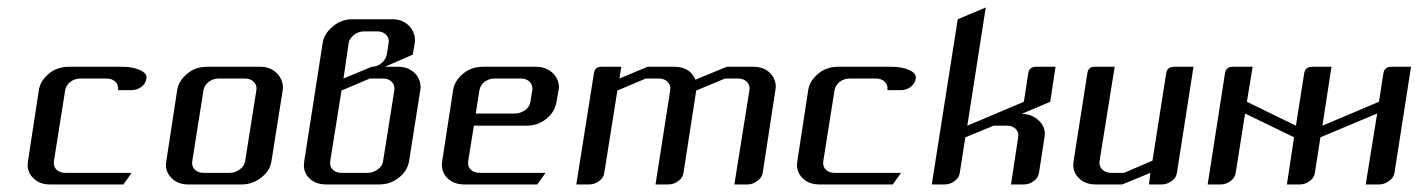

<svg xmlns="http://www.w3.org/2000/svg" viewBox="-20 -489 3761 509"><path d="M53.2 -52.2Q53.2 -55.2 54.2 -62L83 -250Q86.4 -274.4 109.9 -293.9Q131.3 -312 163.1 -312H303.2Q332 -312 351.1 -303.2Q370.6 -294.4 368.2 -280.8Q366.2 -267.6 355 -258.8Q343.3 -250 328.1 -250H293Q294.9 -263.2 286.1 -272Q277.3 -280.8 263.2 -280.8H192.9Q178.2 -280.8 166.5 -272Q155.3 -263.2 152.8 -250L123 -62Q121.1 -47.9 129.4 -39.6Q138.2 -30.8 152.8 -30.8H329.1L307.1 0H112.8Q83.5 0 66.9 -18.1Q53.2 -32.2 53.2 -52.2Z M419.9 -52.2Q419.9 -55.2 420.9 -62L449.7 -250Q453.1 -274.4 476.6 -293.9Q498 -312 529.8 -312H669.9Q697.8 -312 715.3 -293.5Q730 -277.3 730 -257.3Q730 -252.4 729.5 -250L699.7 -62Q696.3 -36.6 672.4 -18.1Q649.4 0 620.6 0H479.5Q450.2 0 433.6 -18.1Q419.9 -32.2 419.9 -52.2ZM489.7 -62Q487.8 -47.9 496.1 -39.6Q504.9 -30.8 519.5 -30.8H589.8Q603.5 -30.8 615.7 -40Q627.9 -48.3 629.9 -62L659.7 -250Q661.6 -263.2 652.8 -272Q644 -280.8 629.9 -280.8H559.6Q544.9 -280.8 533.2 -272Q522 -263.2 519.5 -250Z M785.6 -51.8Q785.6 -54.2 786.6 -62L835.4 -375Q838.9 -399.4 862.3 -418.9Q884.8 -438 914.6 -438H1020.5Q1048.3 -438 1065.9 -418.9Q1078.6 -405.3 1080.1 -386.2Q1080.1 -378.9 1079.6 -375L1074.2 -344.2L1000.5 -312H1035.6Q1063.5 -312 1081.1 -293.5Q1093.8 -279.8 1095.2 -259.3Q1095.2 -257.8 1094.2 -250L1064.5 -62Q1060.1 -35.6 1037.6 -18.1Q1015.1 0 985.4 0H845.2Q814.9 0 798.3 -18.1Q785.6 -31.2 785.6 -51.8ZM855.5 -62Q853.5 -47.9 861.8 -39.6Q870.6 -30.8 885.3 -30.8H955.6Q969.2 -30.8 981.4 -40Q993.7 -48.3 995.6 -62L1025.4 -250Q1027.3 -263.2 1018.6 -272Q1009.8 -280.8 995.6 -280.8H960.4L885.3 -249ZM890.6 -280.8 965.3 -312Q979.5 -312 990.2 -320.8Q1002.9 -331.1 1005.4 -344.2L1010.3 -375Q1012.2 -388.2 1003.4 -397Q994.6 -405.8 980.5 -405.8H945.3Q930.7 -405.8 918.9 -397Q905.8 -386.2 904.3 -375Z M1151.4 -52.2Q1151.4 -53.2 1152.3 -62L1181.2 -250Q1184.6 -274.4 1208 -293.9Q1229.5 -312 1261.2 -312H1401.4Q1428.7 -312 1447.3 -293.5Q1460.9 -278.8 1461.9 -258.8Q1461.9 -256.8 1460.9 -250L1455.1 -217.8Q1449.7 -190.4 1428.2 -173.8Q1405.8 -155.8 1376 -155.8H1236.3L1221.2 -62Q1219.2 -47.9 1227.5 -39.6Q1236.3 -30.8 1251 -30.8H1426.3L1404.3 0H1210.9Q1182.1 0 1164.6 -18.1Q1151.9 -31.2 1151.4 -52.2ZM1241.2 -188H1346.2Q1357.9 -188 1372.1 -196.8Q1383.8 -205.1 1386.2 -219.2L1391.1 -250Q1393.1 -263.2 1384.3 -272Q1375.5 -280.8 1361.3 -280.8H1291Q1276.4 -280.8 1264.6 -272Q1253.4 -263.2 1251 -250Z M1507.8 0 1554.7 -295.9Q1557.6 -312 1573.7 -312H1627L1622.1 -280.8L1696.8 -312H1767.1Q1809.1 -312 1823.7 -277.8L1906.7 -312H1977.1Q2006.3 -312 2022.9 -293.9Q2036.6 -278.8 2036.6 -259.3Q2036.6 -256.8 2035.6 -250L2002 -30.8Q1999.5 -16.6 1986.8 -8.8Q1975.1 0 1961.9 0H1926.8L1966.8 -250Q1968.8 -263.2 1960 -272Q1951.2 -280.8 1937 -280.8H1901.9L1825.7 -249L1792 -30.8Q1790 -17.1 1777.8 -8.8Q1766.1 0 1752 0H1717.8L1756.8 -250Q1758.8 -263.2 1750 -272Q1741.2 -280.8 1727.1 -280.8H1691.9L1616.7 -249L1582 -30.8Q1580.1 -17.1 1567.9 -8.8Q1556.2 0 1542 0Z M2092.8 -52.2Q2092.8 -55.2 2093.8 -62L2122.6 -250Q2126 -274.4 2149.4 -293.9Q2170.9 -312 2202.6 -312H2342.8Q2371.6 -312 2390.6 -303.2Q2410.2 -294.4 2407.7 -280.8Q2405.8 -267.6 2394.5 -258.8Q2382.8 -250 2367.7 -250H2332.5Q2334.5 -263.2 2325.7 -272Q2316.9 -280.8 2302.7 -280.8H2232.4Q2217.8 -280.8 2206.1 -272Q2194.8 -263.2 2192.4 -250L2162.6 -62Q2160.6 -47.9 2168.9 -39.6Q2177.7 -30.8 2192.4 -30.8H2368.7L2346.7 0H2152.3Q2123 0 2106.4 -18.1Q2092.8 -32.2 2092.8 -52.2Z M2450.2 0 2519 -438 2593.3 -469.2 2544.4 -155.8 2694.3 -219.2 2706.1 -295.9Q2709 -312 2727.1 -312H2778.3L2764.2 -219.2L2688.5 -187Q2716.3 -187 2734.9 -168.5Q2750 -153.3 2750 -133.8Q2750 -130.9 2749 -125L2734.4 -30.8Q2732.4 -17.1 2720.2 -8.8Q2708.5 0 2694.3 0H2660.2L2679.2 -125Q2681.6 -138.2 2672.9 -147Q2664.1 -155.8 2649.4 -155.8H2614.3L2539.1 -125L2524.4 -30.8Q2522.5 -17.1 2510.3 -8.8Q2498.5 0 2484.4 0Z M2825.2 -52.2Q2825.2 -55.2 2826.2 -62L2862.8 -295.9Q2865.7 -312 2881.8 -312H2935.1L2895 -62Q2893.1 -48.8 2901.9 -40Q2911.1 -30.8 2924.8 -30.8H2960L3035.2 -63L3071.8 -295.9Q3074.7 -312 3092.8 -312H3144L3100.1 -30.8Q3098.1 -17.1 3085.9 -8.8Q3072.8 0 3060.1 0H3025.9L3029.8 -30.8L2955.1 0H2884.8Q2855.5 0 2838.9 -18.1Q2825.2 -32.2 2825.2 -52.2Z M3181.6 0 3227.5 -294.9Q3230.5 -312 3247.6 -312H3300.8L3285.6 -219.2L3415.5 -155.8L3437.5 -294.9Q3440.4 -312 3458.5 -312H3509.8L3485.8 -155.8L3635.7 -219.2L3647.5 -294.9Q3650.4 -312 3668.5 -312H3720.7L3676.8 -30.8Q3674.3 -16.6 3661.6 -8.8Q3649.9 0 3635.7 0H3600.6L3630.9 -188L3480.5 -125L3465.8 -30.8Q3463.9 -17.1 3451.7 -8.8Q3439.9 0 3425.8 0H3391.6L3410.6 -125L3280.8 -188L3255.9 -30.8Q3253.9 -17.1 3241.7 -8.8Q3230 0 3215.8 0Z"/></svg>

Font: Hhenum
Style: Italic
Weight: 400
Designer: T. Christopher White
Version: Version 1.0